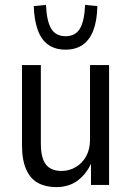

<svg xmlns="http://www.w3.org/2000/svg" viewBox="-20 -756 537 785"><path d="M209 9Q167 9 135.5 -8Q104 -25 87 -63.5Q70 -102 70 -161V-490H147V-168Q147 -127 157 -102.5Q167 -78 186 -67.5Q205 -57 231 -57Q263 -57 290 -73Q317 -89 332.5 -117.5Q348 -146 348 -184V-490H426V0H352V-94H355Q337 -49 300.5 -20Q264 9 209 9ZM248 -553Q206 -553 177.5 -573Q149 -593 134.5 -633Q120 -673 118 -731L168 -736Q171 -669 189.5 -638.5Q208 -608 248 -608Q288 -608 306.5 -638.5Q325 -669 328 -736L378 -731Q377 -673 362 -633Q347 -593 318.5 -573Q290 -553 248 -553Z"/></svg>

Font: Nunito Sans 10pt Condensed
Style: Regular
Weight: 400
Width: 3
Designer: Vernon Adams
Foundry: Vernon Adams
Version: Version 3.101;gftools[0.9.27]